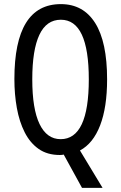

<svg xmlns="http://www.w3.org/2000/svg" viewBox="-20 -744 590 934"><path d="M501 -358Q501 -222 467 -134Q433 -46 369 -12L479 170H379L290 8Q282 10 271 10Q210 10 168 -19.5Q126 -49 100 -100.5Q74 -152 62 -218.5Q50 -285 50 -359Q50 -724 276 -724Q385 -724 443 -632Q501 -540 501 -358ZM137 -358Q137 -214 172.5 -140.5Q208 -67 275 -67Q412 -67 412 -358Q412 -648 276 -648Q206 -648 171.5 -574.5Q137 -501 137 -358Z"/></svg>

Font: Noto Sans Malayalam ExtraCondensed
Style: Regular
Weight: 400
Width: 2
Designer: Jelle Bosma - Monotype Design Team
Foundry: Monotype Imaging Inc.
Version: Version 2.104; ttfautohint (v1.8.4.7-5d5b)